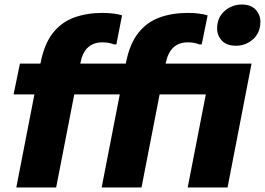

<svg xmlns="http://www.w3.org/2000/svg" viewBox="-20 -828 1170 848"><path d="M1022 -626Q981 -626 960 -648.5Q939 -671 939 -702Q939 -750 971.5 -779Q1004 -808 1048 -808Q1088 -808 1109 -785.5Q1130 -763 1130 -732Q1130 -684 1098 -655Q1066 -626 1022 -626ZM52 0 132 -411H40L68 -547H158L159 -549Q175 -633 213 -681.5Q251 -730 307 -750.5Q363 -771 433 -771Q459 -771 482 -768Q505 -765 519 -760L494 -632H483Q473 -636 460.5 -638.5Q448 -641 433 -641Q352 -641 335 -549L334 -547H535L536 -549Q552 -633 590 -681.5Q628 -730 684 -750.5Q740 -771 810 -771Q836 -771 859 -768Q882 -765 897 -760L871 -632H860Q850 -636 838 -638.5Q826 -641 810 -641Q730 -641 712 -549L711 -547H1091L985 0H809L889 -411H685L605 0H429L509 -411H308L228 0Z"/></svg>

Font: Kufam
Style: Bold Italic
Weight: 700
Italic angle: -11°
Designer: Artur Schmal
Foundry: Original Type
Version: Version 1.301; ttfautohint (v1.8.3)